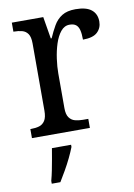

<svg xmlns="http://www.w3.org/2000/svg" viewBox="-86 -601 612 878"><g transform="rotate(-10 219.5 -162.5)"><path d="M29 0V-42H32Q54 -42 70.5 -47Q87 -52 97 -67.5Q107 -83 107 -114V-426Q107 -456 97 -470.5Q87 -485 70 -489.5Q53 -494 33 -494H30V-536H176L193 -434H197Q210 -464 225 -490Q240 -516 264 -531Q288 -546 327 -546Q377 -546 401 -526.5Q425 -507 425 -472Q425 -442 404.5 -422.5Q384 -403 337 -403Q337 -431 332.5 -448Q328 -465 317.5 -473Q307 -481 288 -481Q264 -481 247 -460Q230 -439 219.5 -406.5Q209 -374 204 -337.5Q199 -301 199 -270V-109Q199 -80 209.5 -65.5Q220 -51 236.5 -46.5Q253 -42 273 -42H298V0ZM82 208Q88 186 93 161Q98 136 102.5 110.5Q107 85 111 61H200V71Q192 92 179 119Q166 146 150.5 173Q135 200 122 221H82Z"/></g></svg>

Font: Noto Serif Thai SemiCondensed
Style: Regular
Weight: 400
Width: 4
Designer: Monotype Design Team
Foundry: Monotype Imaging Inc.
Version: Version 2.002